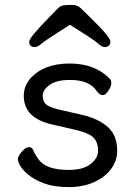

<svg xmlns="http://www.w3.org/2000/svg" viewBox="-20 -745 550 783"><path d="M123 -553Q99 -553 99 -574Q99 -583 118 -606.5Q137 -630 182 -676Q202 -697 214 -709Q226 -721 237.5 -723Q249 -725 272.5 -725Q296 -725 309 -712Q322 -699 342 -680Q390 -633 410 -609Q430 -585 430 -576Q430 -563 423 -558Q416 -553 406 -553Q396 -553 378 -569Q360 -585 265 -644Q167 -582 150 -567.5Q133 -553 123 -553ZM194 -237Q77 -263 77 -354Q77 -394 103 -424Q158 -486 264 -486Q370 -486 430 -421Q434 -417 434 -405Q434 -393 422 -375Q410 -357 398.5 -357Q387 -357 375 -373Q345 -419 266 -419Q210 -419 182 -398.5Q154 -378 154 -355.5Q154 -333 166 -321Q178 -309 217 -299L313 -277Q380 -262 419 -227.5Q458 -193 458 -130Q458 -90 433.5 -56.5Q409 -23 365 -3Q320 18 260.5 18Q201 18 161.5 3.5Q122 -11 98 -30.5Q74 -50 63.5 -67Q53 -84 53 -96Q53 -108 69 -126.5Q85 -145 97.5 -145Q110 -145 115 -134Q122 -116 137 -95Q168 -52 260 -52Q319 -52 349.5 -76Q380 -100 380 -131Q380 -162 363.5 -181.5Q347 -201 294 -214Z"/></svg>

Font: Moon Stars Kai
Style: Bold
Weight: 700
Designer: GuiWonder
Version: Version 1.101